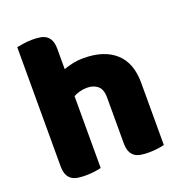

<svg xmlns="http://www.w3.org/2000/svg" viewBox="-122 -767 830 880"><g transform="rotate(-20 292.5 -326.5)"><path d="M532 -1Q522 2 500.5 5Q479 8 456 8Q434 8 416.5 5Q399 2 387 -7Q375 -16 368.5 -31.5Q362 -47 362 -72V-294Q362 -335 341.5 -351.5Q321 -368 291 -368Q271 -368 253 -363Q235 -358 224 -351V-1Q214 2 192.5 5Q171 8 148 8Q126 8 108.5 5Q91 2 79 -7Q67 -16 60.5 -31.5Q54 -47 54 -72V-652Q65 -654 86.5 -657.5Q108 -661 130 -661Q152 -661 169.5 -658Q187 -655 199 -646Q211 -637 217.5 -621.5Q224 -606 224 -581V-483Q237 -488 263.5 -494.5Q290 -501 322 -501Q421 -501 476.5 -451.5Q532 -402 532 -304Z"/></g></svg>

Font: Baloo Bhaina
Style: Regular
Weight: 400
Designer: Manish Minz, Shuchita Grover and Ek Type
Foundry: Ek Type
Version: Version 1.443;PS 1.000;hotconv 16.6.51;makeotf.lib2.5.65220;